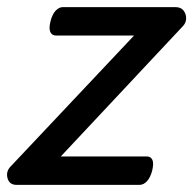

<svg xmlns="http://www.w3.org/2000/svg" viewBox="-28 -520 544 540"><path d="M19 0Q-2 0 -7 -19.5Q-12 -39 4 -54L349 -420H130Q118 -420 113.5 -430Q109 -440 114 -460Q119 -480 128.5 -490Q138 -500 149 -500H465Q481 -500 488.5 -490Q496 -480 495.5 -467.5Q495 -455 486 -446L143 -80H385Q396 -80 400.5 -70.5Q405 -61 400 -40Q395 -21 385.5 -10.5Q376 0 364 0Z"/></svg>

Font: Playwrite AU NSW
Style: Regular
Weight: 400
Designer: Veronika Burian, José Scaglione
Foundry: TypeTogether
Version: Version 1.002